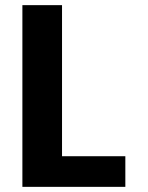

<svg xmlns="http://www.w3.org/2000/svg" viewBox="-20 -718 576 746"><path d="M467 8H67V-698H221V-111H467Z"/></svg>

Font: Repo
Style: Bold
Weight: 700
Designer: Stefan Peev
Foundry: Context Ltd
Version: Version 001.000